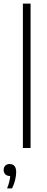

<svg xmlns="http://www.w3.org/2000/svg" viewBox="-58 -828 261 1074"><path d="M70 0V-808H113V0ZM-18.5 226Q-10 205 -6 188.2Q-2 171.5 -1 156.5H-2.5Q-18.5 156.5 -28 147.2Q-37.5 138 -37.5 122.5Q-37.5 108 -28.5 98.8Q-19.5 89.5 -4.5 89.5Q32.5 89.5 32.5 135Q32.5 154 26.8 178.2Q21 202.5 9.5 226Z"/></svg>

Font: Encode Sans Condensed ExtraLight
Style: Regular
Weight: 200
Width: 3
Designer: Multiple Designers
Foundry: Impallari Type
Version: Version 3.000; ttfautohint (v1.8.3) -l 8 -r 50 -G 200 -x 14 